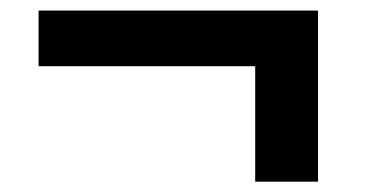

<svg xmlns="http://www.w3.org/2000/svg" viewBox="-20 -485 712 367"><path d="M53.7 -358.4V-464.8H587.9V-137.7H467.8V-358.4Z"/></svg>

Font: Mgen+ 1c bold
Style: Bold
Weight: 700
Designer: [Source Han Sans]
Ryoko NISHIZUKA  (kana & ideographs); Paul D. Hunt (Latin, Greek & Cyrillic); Wenlong ZHANG  (bopomofo
Version: Version 1.059.20150602